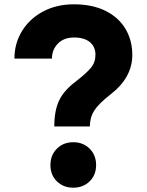

<svg xmlns="http://www.w3.org/2000/svg" viewBox="-20 -767 680 891"><path d="M332 -389Q381 -427 402 -452.5Q423 -478 423 -512Q423 -550 397 -571.5Q371 -593 324 -593Q276 -593 248.5 -564.5Q221 -536 221 -495H47Q47 -566 82.5 -623.5Q118 -681 180.5 -714Q243 -747 323 -747Q408 -747 469 -717Q530 -687 562 -633.5Q594 -580 594 -512Q594 -407 493 -329Q438 -286 417.5 -254Q397 -222 397 -180H232Q232 -254 254.5 -301Q277 -348 332 -389ZM214 -1Q214 -47 244 -77Q274 -107 320 -107Q366 -107 396 -77Q426 -47 426 -1Q426 45 396 74.5Q366 104 320 104Q274 104 244 74.5Q214 45 214 -1Z"/></svg>

Font: Gmarket Sans TTF Bold
Style: Regular
Weight: 700
Designer: Creative Director : Sungho Lee; Art Director : Kiwoong Choi; Project Manager : Sori Yang, Jongwook Yoon; Font Designer :
Foundry: Sandoll Inc.
Version: Version 1.000;hotconv 1.0.109;makeotfexe 2.5.65596